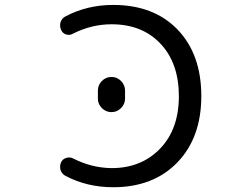

<svg xmlns="http://www.w3.org/2000/svg" viewBox="-20 -785 1040 794"><path d="M441.4 -684.6Q358.4 -684.6 281.2 -645.5Q267.6 -637.7 252.9 -642.6Q238.3 -647.5 232.4 -662.1Q228.5 -670.9 228.5 -679.7Q228.5 -686.5 230.5 -693.4Q235.4 -709 250 -716.8Q339.8 -764.6 448.2 -764.6Q616.2 -764.6 714.4 -662.6Q812.5 -560.5 812.5 -387.7Q812.5 -215.8 713.4 -113.3Q614.3 -10.7 448.2 -10.7Q339.8 -10.7 251 -57.6Q236.3 -65.4 230.5 -81.1Q228.5 -88.9 228.5 -95.7Q228.5 -104.5 232.4 -113.3Q238.3 -127 253.4 -131.8Q268.6 -136.7 282.2 -129.9Q358.4 -90.8 441.4 -89.8Q564.5 -89.8 642.1 -170.4Q719.7 -251 719.7 -387.2Q719.7 -523.4 644 -604Q568.4 -684.6 441.4 -684.6ZM384.8 -377V-410.2Q384.8 -433.6 401.4 -450.2Q418 -466.8 440.9 -466.8Q463.9 -466.8 480.5 -450.2Q497.1 -433.6 497.1 -410.2V-377Q497.1 -354.5 480.5 -337.9Q463.9 -321.3 440.9 -321.3Q418 -321.3 401.4 -337.9Q384.8 -354.5 384.8 -377Z"/></svg>

Font: Rounded Mgen+ 1m regular
Style: Regular
Weight: 400
Designer: [Source Han Sans]
Ryoko NISHIZUKA  (kana & ideographs); Paul D. Hunt (Latin, Greek & Cyrillic); Wenlong ZHANG  (bopomofo
Version: Version 1.059.20150602